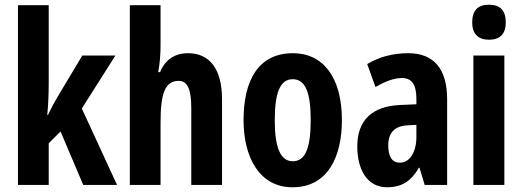

<svg xmlns="http://www.w3.org/2000/svg" viewBox="-20 -782 2210 812"><path d="M186 -429V-760H56V0H186V-176L236 -226L332 0H475L326 -323L468 -547H328L222 -370C210 -350 196 -324 183 -296H180C184 -339 186 -383 186 -429Z M659 -591V-760H529V0H659V-263C659 -385 677 -440 736 -440C773 -440 789 -404 789 -324V0H919V-362C919 -487 869 -557 775 -557C719 -557 678 -529 657 -477H649C656 -513 659 -552 659 -591Z M1426 -274C1426 -457 1345 -557 1219 -557C1072 -557 1010 -441 1010 -274C1010 -120 1075 10 1217 10C1369 10 1426 -123 1426 -274ZM1142 -273C1142 -391 1165 -447 1218 -447C1272 -447 1294 -390 1294 -274C1294 -158 1272 -100 1218 -100C1166 -100 1142 -159 1142 -273Z M1707 -557C1641 -557 1582 -541 1533 -511L1568 -414C1613 -440 1649 -452 1680 -452C1722 -452 1741 -423 1741 -364V-341L1673 -338C1555 -333 1491 -275 1491 -162C1491 -74 1527 10 1617 10C1681 10 1719 -17 1752 -73H1754L1776 0H1871V-363C1871 -491 1814 -557 1707 -557ZM1704 -252 1741 -254V-203C1741 -137 1712 -94 1671 -94C1639 -94 1622 -118 1622 -167C1622 -221 1649 -249 1704 -252Z M2048 -762C2000 -762 1977 -737 1977 -687C1977 -639 2002 -614 2048 -614C2095 -614 2119 -639 2119 -687C2119 -736 2097 -762 2048 -762ZM2113 -547H1982V0H2113Z"/></svg>

Font: Noto Sans Thai Looped ExtraCondensed
Style: Bold
Weight: 700
Width: 2
Designer: Sasikarn Vongin, Ben Mitchell
Foundry: The Fontpad Ltd
Version: Version 1.001